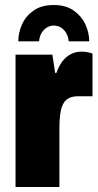

<svg xmlns="http://www.w3.org/2000/svg" viewBox="-20 -746 389 766"><path d="M42 0V-528H189L200 -455H205Q214 -481 228 -500Q242 -519 261.5 -529.5Q281 -540 305 -540Q317 -540 328.5 -538Q340 -536 349 -532V-362H292Q268 -362 253 -353.5Q238 -345 230.5 -328.5Q223 -312 220 -288.5Q217 -265 217 -235V0ZM194 -726Q243 -726 274.5 -703.5Q306 -681 321 -648Q336 -615 336 -581H254Q253 -597 245.5 -611.5Q238 -626 225 -635Q212 -644 194 -644Q179 -644 166 -635.5Q153 -627 145 -613Q137 -599 136 -581H53Q53 -615 67.5 -648Q82 -681 113.5 -703.5Q145 -726 194 -726Z"/></svg>

Font: Archivo Condensed Black
Style: Regular
Weight: 900
Width: 3
Designer: Hector Gatti
Foundry: Omnibus-Type
Version: Version 2.001